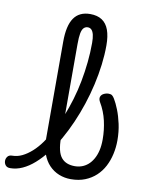

<svg xmlns="http://www.w3.org/2000/svg" viewBox="-197 -1042 914 1138"><g transform="rotate(10 260.0 -473.0)"><path d="M-57 17Q-76 17 -85 5.5Q-94 -6 -94 -20.5Q-94 -35 -85 -46.5Q-76 -58 -57 -58Q-27 -58 2 -72Q31 -86 59.5 -111.5Q88 -137 113.5 -173Q139 -209 162.5 -253Q186 -297 206 -347Q226 -397 242.5 -452Q259 -507 270 -565Q281 -623 287 -682Q293 -741 293 -798Q293 -812 306 -820Q319 -828 336 -828Q353 -828 366 -820Q379 -812 379 -798Q379 -742 371.5 -681.5Q364 -621 350 -559.5Q336 -498 316 -437.5Q296 -377 271 -320Q246 -263 217 -212Q188 -161 155.5 -119.5Q123 -78 88 -47Q53 -16 16.5 0.5Q-20 17 -57 17ZM308 19Q270 19 236.5 5.5Q203 -8 177.5 -34.5Q152 -61 137.5 -101Q123 -141 123 -193V-776Q123 -872 155 -918.5Q187 -965 253 -965Q296 -965 324 -946.5Q352 -928 365.5 -891Q379 -854 379 -798Q379 -779 366 -770Q353 -761 336 -761Q319 -761 306 -770Q293 -779 293 -798Q293 -828 288.5 -847Q284 -866 275 -875.5Q266 -885 252 -885Q238 -885 228 -875Q218 -865 213.5 -841.5Q209 -818 209 -776V-211Q209 -169 216 -140Q223 -111 237 -94Q251 -77 271.5 -69Q292 -61 318 -61Q340 -61 360 -68Q380 -75 397 -89.5Q414 -104 427 -126.5Q440 -149 447 -178.5Q454 -208 454 -246Q454 -302 441.5 -357Q429 -412 400 -461Q390 -479 394.5 -492Q399 -505 413 -512Q427 -519 443 -519Q456 -519 463.5 -513Q471 -507 478 -495Q492 -472 506.5 -435.5Q521 -399 531 -353Q541 -307 541 -255Q541 -213 532 -172.5Q523 -132 505 -97.5Q487 -63 459 -37Q431 -11 393.5 4Q356 19 308 19Z"/></g></svg>

Font: Playwrite HU
Style: Regular
Weight: 400
Designer: Veronika Burian, José Scaglione
Foundry: TypeTogether
Version: Version 1.002